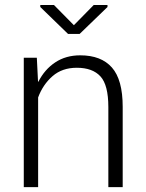

<svg xmlns="http://www.w3.org/2000/svg" viewBox="-20 -764 597 784"><path d="M130.4 -528.3 135.3 -430.7 136.7 -430.2Q162.1 -480.5 205.6 -509.3Q249 -538.1 307.6 -538.1Q393.1 -538.1 437 -488.3Q481 -438.5 481 -327.6V0H422.4V-326.7Q422.4 -417 390.1 -452.1Q357.9 -487.3 293.5 -487.3Q233.9 -487.3 194.6 -453.1Q155.3 -418.9 135.7 -366.2V0H77.1V-528.3ZM281.7 -661.1 362.8 -743.7H418.9V-735.4L305.2 -625.5H257.8L144.5 -735.4V-743.7H200.2Z"/></svg>

Font: Roboto Web
Style: Light
Weight: 300
Designer: Google
Version: Version 1.200310; 2013